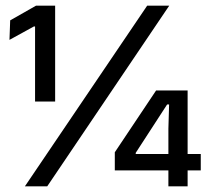

<svg xmlns="http://www.w3.org/2000/svg" viewBox="-20 -659 738 679"><path d="M104 -300V-565.5H100L13.5 -518L16 -587L107.5 -639H175V-300ZM68 0 500.5 -639H578.5L147 0ZM575.5 0V-204L578 -289.5H571L460 -118.5V-94.5L426.5 -114.5H690V-56.5H386V-120.5L532 -339H643.5V0Z"/></svg>

Font: Anek Tamil Medium
Style: Regular
Weight: 500
Designer: Aadarsh Rajan (Tamil), Yesha Goshar (Latin)
Foundry: Ek Type
Version: Version 1.003